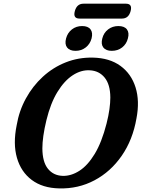

<svg xmlns="http://www.w3.org/2000/svg" viewBox="-20 -1032 785 1065"><path d="M495 -712.5Q588 -710.5 648.2 -666.5Q708.5 -622.5 732 -547Q755.5 -471.5 737 -375.5Q716.5 -256.5 655.2 -168Q594 -79.5 504 -31.8Q414 16 307.5 13Q216 11 156.2 -33.8Q96.5 -78.5 74 -156.5Q51.5 -234.5 72.5 -337.5Q86 -417.5 123.8 -486.2Q161.5 -555 217.8 -606.5Q274 -658 344.5 -686Q415 -714 495 -712.5ZM327 -56.5Q374 -55 420.2 -84.5Q466.5 -114 505.5 -178.5Q544.5 -243 571 -346.5Q582 -390 587 -426Q592 -462 592 -491.5Q591.5 -563.5 560.5 -601.5Q529.5 -639.5 478.5 -642Q430.5 -645 383.8 -614.8Q337 -584.5 298.8 -522.2Q260.5 -460 237.5 -365.5Q226 -318 220.5 -279Q215 -240 215 -209Q215.5 -133.5 245.8 -96Q276 -58.5 327 -56.5ZM399 -750Q366.5 -750 352.2 -768.5Q338 -787 346.5 -819Q355 -850.5 379 -869Q403 -887.5 435.5 -887.5Q468.5 -887.5 482.2 -869Q496 -850.5 488 -819Q479.5 -787.5 455.5 -768.8Q431.5 -750 399 -750ZM600 -750Q567.5 -750 553.2 -768.5Q539 -787 547.5 -819Q555.5 -850.5 579.8 -869Q604 -887.5 636.5 -887.5Q670 -887.5 684 -869Q698 -850.5 689.5 -819Q681.5 -787.5 657.5 -768.8Q633.5 -750 600 -750ZM395 -970Q406 -1011.5 443 -1011.5H678.5Q715.5 -1011.5 704.5 -970.5Q693.5 -929 656.5 -929H421Q384 -929 395 -970Z"/></svg>

Font: Fraunces 72pt SuperSoft SemiBold
Style: Italic
Weight: 600
Italic angle: -16°
Version: Version 1.000;[b76b70a41]